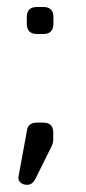

<svg xmlns="http://www.w3.org/2000/svg" viewBox="-20 -427 246 548"><path d="M57.5 100.5C57.5 100.5 57.5 100.5 57.5 100.5C50 100.5 43.5 98.5 38.5 94C33.5 89.5 31.5 83.5 33 76C33 76 33 76 33 76C33 76 56.5 -52 56.5 -52C58 -68.5 67.5 -77 85 -77C85 -77 85 -77 85 -77C85 -77 104 -77 104 -77C122.5 -77 132 -67.5 132 -48.5C132 -48.5 132 -48.5 132 -48.5C132 -48.5 132 -34 132 -34C132 -27.5 131.5 -23 131 -19.5C130 -16 129 -13 127.5 -10C127.5 -10 127.5 -10 127.5 -10C127.5 -10 80.5 84.5 80.5 84.5C75 95 67.5 100.5 57.5 100.5ZM104 -330C104 -330 85.5 -330 85.5 -330C66 -330 56.5 -340 56.5 -359.5C56.5 -359.5 56.5 -359.5 56.5 -359.5C56.5 -359.5 56.5 -378.5 56.5 -378.5C56.5 -397.5 66 -407 85.5 -407C85.5 -407 85.5 -407 85.5 -407C85.5 -407 104 -407 104 -407C123 -407 132.5 -397.5 132.5 -378.5C132.5 -378.5 132.5 -378.5 132.5 -378.5C132.5 -378.5 132.5 -359.5 132.5 -359.5C132.5 -340 123 -330 104 -330C104 -330 104 -330 104 -330Z"/></svg>

Font: Jura-Fortis-Regular
Style: Regular
Weight: 500
Designer: Daniel Johnson, Alexei Vanyashin, Mirko Velimirovic
Foundry: Daniel Johnson
Version: ""